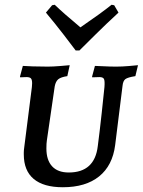

<svg xmlns="http://www.w3.org/2000/svg" viewBox="-20 -778 600 807"><path d="M175 -154Q175 -105 199 -79Q223 -53 269 -53Q378 -53 391 -164Q399 -225 407.5 -303Q416 -381 419 -412Q421 -438 417 -446Q413 -454 398 -454L368 -453L367 -456L379 -501Q389 -501 415.5 -499.5Q442 -498 469 -498Q493 -498 522 -500.5Q551 -503 560 -504L549 -458Q517 -453 507 -445.5Q497 -438 495 -417L464 -168Q453 -82 396.5 -36.5Q340 9 244 9Q163 9 121.5 -26Q80 -61 80 -129V-137Q80 -146 82 -160L114 -412Q115 -418 115 -428Q115 -443 110 -448.5Q105 -454 91 -454L65 -453L64 -456L76 -501Q87 -500 117.5 -499Q148 -498 181 -498Q202 -498 232.5 -500.5Q263 -503 273 -504L263 -458Q236 -454 225 -445Q214 -436 210 -415L177 -188Q175 -176 175 -154ZM210 -758Q245 -724 318 -663Q407 -724 449 -758L460 -756L478 -725Q430 -681 379.5 -631Q329 -581 314 -566H298Q287 -581 248.5 -631Q210 -681 173 -725L199 -756Z"/></svg>

Font: Alegreya SC Medium
Style: Italic
Weight: 500
Italic angle: -7°
Designer: Juan Pablo del Peral
Foundry: Huerta Tipografica
Version: Version 2.007; ttfautohint (v1.6)